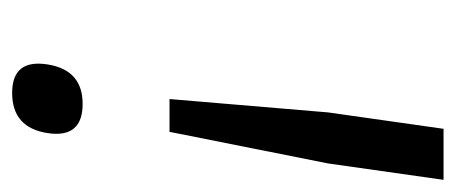

<svg xmlns="http://www.w3.org/2000/svg" viewBox="-237 -503 750 316"><g transform="rotate(90 138.0 -345.0)"><path d="M151 -106Q208 -106 199 -48Q190 10 133 10Q77 10 86 -48Q95 -106 151 -106ZM192 -700H276L249 -510L197 -249H143L165 -510Z"/></g></svg>

Font: Fivo Sans Modern
Style: Italic
Weight: 400
Designer: Alexander Slobzheninov
Foundry: Alexander Slobzheninov
Version: 1.0